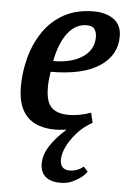

<svg xmlns="http://www.w3.org/2000/svg" viewBox="-53 -550 546 826"><g transform="rotate(5 219.5 -137.5)"><path d="M240 236Q207 236 187.5 225.5Q168 215 160 198Q152 181 152 162Q152 123 176.5 84.5Q201 46 246 6Q234 7 221 8.5Q208 10 195 10Q146 10 110 -7.5Q74 -25 54 -63Q34 -101 34 -163Q34 -225 50.5 -287Q67 -349 101.5 -400Q136 -451 190 -481Q244 -511 320 -511Q371 -511 405 -487Q439 -463 439 -413Q439 -331 366 -283.5Q293 -236 156 -236Q153 -217 151.5 -201.5Q150 -186 150 -167Q150 -130 159.5 -106Q169 -82 191 -70Q213 -58 250 -58Q271 -58 296 -62.5Q321 -67 345 -76L355 -33L345 -27Q314 -9 288.5 20Q263 49 248 79.5Q233 110 233 137Q233 158 243.5 169Q254 180 274 180Q290 180 305 174.5Q320 169 334 158L352 178Q344 191 327 204Q310 217 288.5 226.5Q267 236 240 236ZM163 -283Q241 -283 289 -314.5Q337 -346 337 -402Q337 -421 328 -435Q319 -449 293 -449Q246 -449 212 -405.5Q178 -362 163 -283Z"/></g></svg>

Font: Manuale SemiBold
Style: Italic
Weight: 600
Italic angle: -11°
Designer: Eduardo Tunni / Pablo Cosgaya
Foundry: Eduardo Tunni / Pablo Cosgaya
Version: Version 1.002